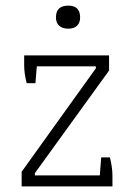

<svg xmlns="http://www.w3.org/2000/svg" viewBox="-20 -663 476 683"><path d="M179 -601Q179 -643 223 -643Q265 -643 265 -601Q265 -582 254 -571.5Q243 -561 223 -561Q202 -561 190.5 -571.5Q179 -582 179 -601ZM57 -52 321 -420V-427H111L106 -367H75Q66 -401 66 -431V-466H368V-412L104 -47V-39H335L340 -103H371Q380 -67 380 -38V0H57Z"/></svg>

Font: Athiti Light
Style: Regular
Weight: 300
Designer: CadsonDemak Team
Foundry: CadsonDemak
Version: Version 1.033